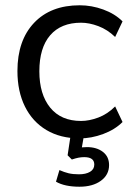

<svg xmlns="http://www.w3.org/2000/svg" viewBox="-20 -515 503 727"><path d="M282 9Q209 9 156 -22.5Q103 -54 74.5 -111.5Q46 -169 46 -246Q46 -362 109 -428.5Q172 -495 282 -495Q327 -495 371 -479Q415 -463 444 -434L416 -375Q387 -403 352.5 -416Q318 -429 287 -429Q211 -429 170 -381.5Q129 -334 129 -245Q129 -158 170 -107.5Q211 -57 287 -57Q318 -57 352.5 -70Q387 -83 416 -112L444 -53Q415 -24 370.5 -7.5Q326 9 282 9ZM281 192Q225 192 192 173L205 129Q223 137 239.5 141Q256 145 279 145Q305 145 321 135.5Q337 126 337 108Q337 80 299 80Q288 80 277.5 82Q267 84 252 89L236 73L250 -20H301L290 43Q300 42 309 42Q346 42 369.5 60Q393 78 393 110Q393 147 362 169.5Q331 192 281 192Z"/></svg>

Font: Nunito Sans
Style: Regular
Weight: 400
Designer: Vernon Adams
Foundry: Vernon Adams
Version: Version 3.101; ttfautohint (v1.8.4.7-5d5b);gftools[0.9.27]